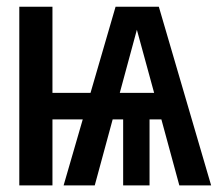

<svg xmlns="http://www.w3.org/2000/svg" viewBox="-20 -562 660 582"><path d="M620 0H523.6L469.2 -200H433.3V0H353.3V-200H321.5L267.2 0H172.8L230.8 -200H139V0H38.5V-541.5H139V-280.5H254.4L330.3 -541.5H461.5ZM394.9 -471.8 343.1 -280.5H447.2Z"/></svg>

Font: Fira Code Fixed Medium
Style: Regular
Weight: 500
Monospace: yes
Designer: Carrois Corporate, Edenspiekermann AG, Nikita Prokopov
Foundry: Carrois Corporate, Edenspiekermann AG, Nikita Prokopov
Version: Version 5.002